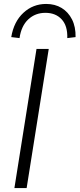

<svg xmlns="http://www.w3.org/2000/svg" viewBox="-20 -953 403 973"><path d="M53 0 165 -705H227L115 0ZM79 -760 37 -765Q50 -843 98.5 -888Q147 -933 214 -933Q259 -933 292.5 -912.5Q326 -892 345 -854.5Q364 -817 363 -765L321 -760Q323 -822 292.5 -855Q262 -888 210 -888Q159 -888 123.5 -855Q88 -822 79 -760Z"/></svg>

Font: Nunito Sans 12pt ExtraLight 12pt Light
Style: Italic
Weight: 300
Italic angle: -9°
Version: Version 3.101;gftools[0.9.27]